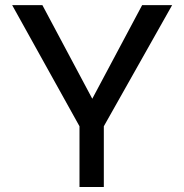

<svg xmlns="http://www.w3.org/2000/svg" viewBox="-20 -743 731 763"><path d="M664.1 -722.7 392.6 -241.2V0H295.9V-241.2L28.3 -722.7H148.4L346.7 -350.6L544.9 -722.7Z"/></svg>

Font: Josefin Sans CFJ
Style: Regular
Weight: 400
Designer: Santiago Orozco
Foundry: Typemade
Version: Version 2.000